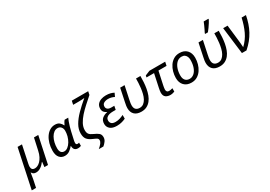

<svg xmlns="http://www.w3.org/2000/svg" viewBox="6 -1947 4679 3329"><g transform="rotate(-30 2346.0 -283.0)"><path d="M142 -536H230L159 -199Q150 -156 150 -134Q150 -100 166.5 -81.5Q183 -63 220 -63Q245 -63 273.5 -76Q302 -89 330 -117.5Q358 -146 381.5 -191.5Q405 -237 419 -303L470 -536H556L442 0H370L381 -99H376Q361 -80 343.5 -61Q326 -42 304 -26Q282 -10 256.5 0Q231 10 199 10Q144 10 120 -36H116Q115 -26 112 -9.5Q109 7 106 25Q103 43 100.5 59.5Q98 76 96 86L64 240H-22Z M778 10Q714 10 673.5 -36Q633 -82 633 -173Q633 -249 652 -316.5Q671 -384 705.5 -435.5Q740 -487 787.5 -516.5Q835 -546 892 -546Q949 -546 981 -519Q1013 -492 1030 -454H1035Q1043 -471 1056 -495.5Q1069 -520 1084 -536H1156Q1145 -514 1131.5 -477Q1118 -440 1104.5 -395Q1091 -350 1081 -306L1046 -149Q1042 -133 1040.5 -119.5Q1039 -106 1039 -97Q1039 -61 1070 -61Q1085 -61 1102 -67V-3Q1094 2 1076 6Q1058 10 1041 10Q951 10 951 -89H948Q914 -48 873 -19Q832 10 778 10ZM808 -63Q844 -63 878.5 -89.5Q913 -116 940.5 -161Q968 -206 984 -264Q991 -292 994 -318Q997 -344 997 -365Q997 -412 971.5 -442Q946 -472 902 -472Q863 -472 830 -447.5Q797 -423 773 -381Q749 -339 736 -285Q723 -231 723 -172Q723 -117 745 -90Q767 -63 808 -63Z M1342 202Q1389 162 1411 132.5Q1433 103 1433 73Q1433 45 1409 30.5Q1385 16 1342 -2Q1270 -32 1237.5 -73Q1205 -114 1205 -190Q1205 -274 1252 -356Q1299 -438 1381 -521Q1463 -604 1568 -692Q1521 -686 1443 -686H1341L1357 -760H1685L1671 -693Q1604 -634 1537.5 -574Q1471 -514 1416 -452.5Q1361 -391 1328 -328.5Q1295 -266 1295 -203Q1295 -150 1317 -122.5Q1339 -95 1394 -71Q1452 -46 1485 -19Q1518 8 1518 61Q1518 105 1492.5 140Q1467 175 1434 202Z M1819 10Q1730 10 1685.5 -29Q1641 -68 1641 -128Q1641 -199 1684 -234.5Q1727 -270 1788 -281V-284Q1757 -297 1735 -323Q1713 -349 1713 -392Q1713 -446 1742 -480Q1771 -514 1816.5 -529.5Q1862 -545 1911 -545Q1962 -545 1999.5 -535.5Q2037 -526 2069 -509L2037 -441Q2016 -453 1984 -462.5Q1952 -472 1915 -472Q1865 -472 1830 -452Q1795 -432 1795 -385Q1795 -355 1818 -335Q1841 -315 1890 -315H1951L1936 -241H1879Q1838 -241 1804 -231.5Q1770 -222 1749.5 -200.5Q1729 -179 1729 -142Q1729 -108 1753 -84.5Q1777 -61 1833 -61Q1879 -61 1920.5 -74.5Q1962 -88 1996 -105V-31Q1969 -17 1923 -3.5Q1877 10 1819 10Z M2126 -166Q2126 -186 2129 -208.5Q2132 -231 2141 -273L2196 -536H2284L2229 -276Q2220 -234 2217 -211.5Q2214 -189 2214 -171Q2214 -114 2241.5 -88Q2269 -62 2317 -62Q2363 -62 2395 -87Q2427 -112 2449 -152.5Q2471 -193 2483.5 -244.5Q2496 -296 2502.5 -348.5Q2509 -401 2511 -450.5Q2513 -500 2513 -536H2601Q2601 -477 2597 -413Q2593 -349 2582 -288.5Q2571 -228 2551 -174Q2531 -120 2498.5 -79Q2466 -38 2420 -14Q2374 10 2311 10Q2221 10 2173.5 -36Q2126 -82 2126 -166Z M2687 -497 2782 -536H3097L3081 -461H2919L2862 -196Q2858 -173 2854.5 -153Q2851 -133 2851 -117Q2851 -94 2863.5 -78Q2876 -62 2904 -62Q2921 -62 2938 -65.5Q2955 -69 2975 -75V-8Q2963 -2 2937.5 4Q2912 10 2890 10Q2836 10 2799 -16Q2762 -42 2762 -107Q2762 -124 2766 -149Q2770 -174 2775 -198L2831 -461H2680Z M3315 8Q3222 8 3168.5 -47.5Q3115 -103 3115 -198Q3115 -260 3132 -321Q3149 -382 3182.5 -432Q3216 -482 3266.5 -512.5Q3317 -543 3383 -543Q3477 -543 3530 -487.5Q3583 -432 3583 -336Q3583 -275 3566 -214Q3549 -153 3515.5 -103Q3482 -53 3432 -22.5Q3382 8 3315 8ZM3320 -65Q3367 -65 3406.5 -98.5Q3446 -132 3469.5 -195Q3493 -258 3493 -346Q3493 -376 3482.5 -404.5Q3472 -433 3448 -451.5Q3424 -470 3384 -470Q3329 -470 3288.5 -432.5Q3248 -395 3226 -332.5Q3204 -270 3204 -195Q3204 -133 3234.5 -99Q3265 -65 3320 -65Z M3694 -166Q3694 -186 3697 -208.5Q3700 -231 3709 -273L3764 -536H3852L3797 -276Q3788 -234 3785 -211.5Q3782 -189 3782 -171Q3782 -114 3809.5 -88Q3837 -62 3885 -62Q3931 -62 3963 -87Q3995 -112 4017 -152.5Q4039 -193 4051.5 -244.5Q4064 -296 4070.5 -348.5Q4077 -401 4079 -450.5Q4081 -500 4081 -536H4169Q4169 -477 4165 -413Q4161 -349 4150 -288.5Q4139 -228 4119 -174Q4099 -120 4066.5 -79Q4034 -38 3988 -14Q3942 10 3879 10Q3789 10 3741.5 -36Q3694 -82 3694 -166ZM3938 -606V-620Q3951 -644 3967 -677.5Q3983 -711 3998.5 -745Q4014 -779 4024 -806H4118V-792Q4109 -772 4088 -738.5Q4067 -705 4041 -668.5Q4015 -632 3993 -606Z M4346 -536 4381 -230Q4386 -190 4389 -152Q4392 -114 4394 -77Q4489 -166 4542.5 -280.5Q4596 -395 4627 -536H4714Q4698 -454 4673.5 -381Q4649 -308 4613.5 -242.5Q4578 -177 4529.5 -117Q4481 -57 4416 0H4324L4258 -536Z"/></g></svg>

Font: BC Sans
Style: Italic
Weight: 400
Italic angle: -12°
Designer: Monotype Design Team
Designer: Province of B.C.
Foundry: Monotype Imaging Inc.
Version: Version 2.000;GOOG;noto-source:20170915:90ef993387c0